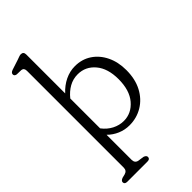

<svg xmlns="http://www.w3.org/2000/svg" viewBox="-290 -808 1119 1119"><g transform="rotate(-45 269.5 -248.0)"><path d="M153.5 -706.5V-386Q185 -420.5 224.2 -439.5Q263.5 -458.5 305.5 -458.5Q363.5 -458.5 407.8 -429Q452 -399.5 477 -348Q502 -296.5 502 -230Q502 -156 473.5 -102Q445 -48 396.2 -18.5Q347.5 11 287.5 11Q249 11 214.5 -3.8Q180 -18.5 153.5 -45V161Q153.5 188.5 178.5 193L214 198Q233 204 233 217Q233 234 211.5 234H45.5Q24 234 24 217Q24 205 43 198L64 193Q89 186.5 89 161V-636.5Q89 -660.5 69.5 -663L32 -664Q15.5 -667 15.5 -680Q15.5 -693.5 34.5 -700L96 -720Q106 -723.5 115.5 -727Q125 -730.5 131.5 -730.5Q153.5 -730.5 153.5 -706.5ZM283.5 -413.5Q245 -413.5 212.2 -395Q179.5 -376.5 153.5 -344V-98Q178.5 -65 212.2 -47.8Q246 -30.5 282 -30.5Q345 -30.5 388.8 -81.8Q432.5 -133 432.5 -225Q432.5 -313 390.2 -363.2Q348 -413.5 283.5 -413.5Z"/></g></svg>

Font: Fraunces 72pt S100 Light
Style: Regular
Weight: 300
Version: Version 1.000; ttfautohint (v1.8.3)